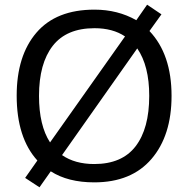

<svg xmlns="http://www.w3.org/2000/svg" viewBox="-20 -766 801 817"><path d="M710 -358Q710 -189 624.5 -89.5Q539 10 381 10Q269 10 196 -37L148 31L87 -9L139 -83Q51 -180 51 -359Q51 -529 135 -627Q219 -725 382 -725Q481 -725 560 -680L606 -746L667 -705L616 -634Q710 -535 710 -358ZM146 -358Q146 -232 193 -160L512 -611Q460 -646 382 -646Q263 -646 204.5 -571Q146 -496 146 -358ZM615 -358Q615 -486 564 -560L244 -106Q299 -68 381 -68Q499 -68 557 -143.5Q615 -219 615 -358Z"/></svg>

Font: Advent Sans Logo
Style: Regular
Weight: 400
Designer: Types & Symbols
Foundry: Types & Symbols
Version: Version 1.002